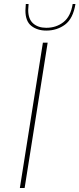

<svg xmlns="http://www.w3.org/2000/svg" viewBox="-20 -947 400 967"><path d="M196 -732H220L104 0H80ZM108 -894Q108 -903 110 -927H124Q122 -905 122 -897Q122 -851 147 -829Q172 -807 213 -807Q263 -807 299.5 -835.5Q336 -864 346 -927H360Q348 -853 307.5 -823Q267 -793 213 -793Q168 -793 138 -816.5Q108 -840 108 -894Z"/></svg>

Font: Exo Thin
Style: Italic
Weight: 250
Italic angle: -9°
Designer: Natanael Gama
Foundry: Natanael Gama
Version: Version 1.500; ttfautohint (v1.6)